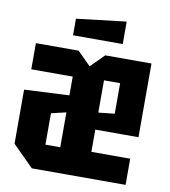

<svg xmlns="http://www.w3.org/2000/svg" viewBox="-82 -797 768 867"><g transform="rotate(10 302.5 -363.5)"><path d="M26 -96V-344L232 -354V-440H42V-560H238L299 -499L360 -560H572V-222H374V-120H552V0H122ZM374 -300 448 -308V-448H374ZM164 -260V-116H232V-276ZM201 -624V-700L429 -727V-624Z"/></g></svg>

Font: Tektur Condensed SemiBold
Style: Regular
Weight: 600
Width: 3
Designer: Adam Jagosz
Foundry: Adam Jagosz
Version: Version 1.005;gftools[0.9.30]